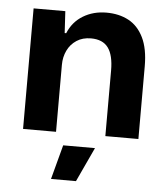

<svg xmlns="http://www.w3.org/2000/svg" viewBox="-53 -594 737 851"><g transform="rotate(5 315.0 -168.0)"><path d="M62.9 -536.3H204L209.6 -439.3H216.4Q237.4 -490.7 282.9 -518.2Q328.3 -545.7 386.6 -545.7Q442.9 -545.7 485.2 -523.1Q527.6 -500.4 551.8 -451Q576 -401.6 576 -323.6V0H429V-291.9Q429 -360 404.8 -393Q380.6 -426 328 -426Q291 -426 264.3 -408.5Q237.6 -391 223.6 -361.9Q209.6 -332.7 209.6 -298.3V0H62.9ZM246.4 57H387.9L316.7 210.1H205.6Z"/></g></svg>

Font: Mona Sans VF XLt
Style: Regular
Weight: 200
Designer: Deni Anggara
Foundry: GitHub
Version: Version 2.000;Glyphs 3.2.3 (3260)